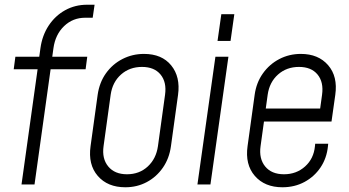

<svg xmlns="http://www.w3.org/2000/svg" viewBox="-20 -780 1478 812"><path d="M71 0 139 -487H38L45 -540H146L151 -576Q158.5 -630.5 186 -672Q213.5 -713.5 255.5 -736.8Q297.5 -760 348 -760H380L372 -705H340Q288 -705 251 -669.5Q214 -634 206 -576L201 -540H349L342 -487H194L126 0Z M510 12Q435 12 393.5 -36Q352 -84 363 -162L393 -379Q400.5 -431.5 428.2 -470.2Q456 -509 498 -530.5Q540 -552 589 -552Q664.5 -552 704 -503.5Q743.5 -455 733 -379L703 -162Q696 -110 668.8 -70.8Q641.5 -31.5 600.5 -9.8Q559.5 12 510 12ZM517 -43Q569.5 -43 605 -76Q640.5 -109 648 -162L678 -379Q685.5 -432.5 659 -464.8Q632.5 -497 580.5 -497Q528 -497 491.8 -464.8Q455.5 -432.5 448 -379L418 -162Q410.5 -109 437.8 -76Q465 -43 517 -43Z M815 0 891 -540H946L870 0ZM900 -607 916 -720H971L955 -607Z M1174.5 12Q1099.5 12 1057.8 -36Q1016 -84 1027 -162L1057 -379Q1064 -430.5 1091.8 -469.5Q1119.5 -508.5 1161.2 -530.2Q1203 -552 1252.5 -552Q1326.5 -552 1367.8 -504.2Q1409 -456.5 1398 -379L1382 -266H1083L1090 -321H1334L1342 -379Q1349.5 -432.5 1323 -464.8Q1296.5 -497 1244.5 -497Q1192 -497 1155.8 -464.8Q1119.5 -432.5 1112 -379L1082 -162Q1074.5 -109 1101.5 -76Q1128.5 -43 1181 -43Q1233.5 -43 1270.2 -76Q1307 -109 1312 -162L1313 -172H1368L1367 -162Q1362 -111.5 1335.8 -72.2Q1309.5 -33 1267.8 -10.5Q1226 12 1174.5 12Z"/></svg>

Font: Mohave Light
Style: Italic
Weight: 300
Italic angle: -8°
Designer: Gumpita Rahayu
Foundry: Tokotype
Version: Version 2.003